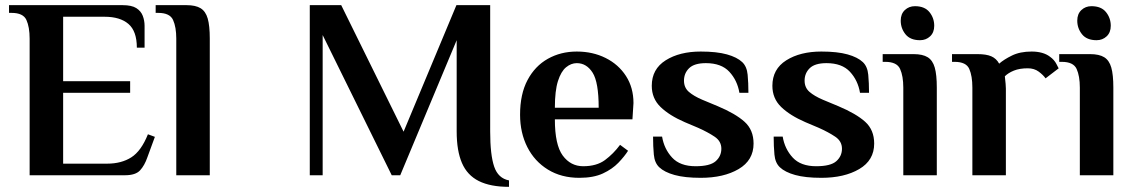

<svg xmlns="http://www.w3.org/2000/svg" viewBox="-20 -680 4398 745"><path d="M95 0V-530Q95 -575 82.5 -602.5Q70 -630 25 -630H15V-660H456Q491 -660 509 -648.5Q527 -637 534 -618.5Q541 -600 541 -580V-495H511Q511 -559 478.5 -587Q446 -615 386 -615H225V-365H485V-320H225V-45H396Q451 -45 489.5 -69.5Q528 -94 554 -159L581 -149L552 -70Q541 -38 523.5 -19Q506 0 465 0Z M664 0V-530Q664 -575 651.5 -602.5Q639 -630 594 -630H584V-660H704Q739 -660 758.5 -648Q778 -636 786 -608Q794 -580 794 -530V0Z M1955 45Q1883 45 1838 22.5Q1793 0 1772.5 -47.5Q1752 -95 1752 -170V-524L1533 0H1500L1232 -544V0H1182V-660H1304L1546 -169L1751 -660H1882V-170Q1882 -79 1897.5 -33.5Q1913 12 1955 20Z M2228 10Q2158 10 2106 -22Q2054 -54 2026 -109.5Q1998 -165 1998 -235Q1998 -315 2027 -369.5Q2056 -424 2106 -452Q2156 -480 2218 -480Q2280 -480 2330 -455Q2380 -430 2409 -385Q2438 -340 2438 -280L2434 -217H2133Q2133 -118 2163.5 -76.5Q2194 -35 2243 -35Q2295 -35 2327.5 -59Q2360 -83 2386 -118L2417 -95Q2403 -73 2379.5 -48.5Q2356 -24 2319.5 -7Q2283 10 2228 10ZM2133 -262H2303Q2303 -361 2279.5 -398Q2256 -435 2218 -435Q2196 -435 2176.5 -419Q2157 -403 2145 -365.5Q2133 -328 2133 -262Z M2699 10Q2637 10 2597.5 -1Q2558 -12 2538 -31Q2520 -48 2517 -80Q2514 -112 2514 -150H2549Q2557 -102 2588 -68.5Q2619 -35 2679 -35Q2735 -35 2757 -54.5Q2779 -74 2779 -103Q2779 -132 2753 -149.5Q2727 -167 2689 -184L2637 -206Q2577 -232 2543 -265Q2509 -298 2509 -347Q2509 -412 2563 -446Q2617 -480 2699 -480Q2761 -480 2800.5 -469Q2840 -458 2860 -439Q2878 -422 2881 -390Q2884 -358 2884 -320H2849Q2841 -368 2810 -401.5Q2779 -435 2719 -435Q2674 -435 2654 -415.5Q2634 -396 2634 -367Q2634 -340 2653 -323.5Q2672 -307 2705 -293L2765 -268Q2834 -239 2869 -207.5Q2904 -176 2904 -123Q2904 -58 2846 -24Q2788 10 2699 10Z M3167 10Q3105 10 3065.5 -1Q3026 -12 3006 -31Q2988 -48 2985 -80Q2982 -112 2982 -150H3017Q3025 -102 3056 -68.5Q3087 -35 3147 -35Q3203 -35 3225 -54.5Q3247 -74 3247 -103Q3247 -132 3221 -149.5Q3195 -167 3157 -184L3105 -206Q3045 -232 3011 -265Q2977 -298 2977 -347Q2977 -412 3031 -446Q3085 -480 3167 -480Q3229 -480 3268.5 -469Q3308 -458 3328 -439Q3346 -422 3349 -390Q3352 -358 3352 -320H3317Q3309 -368 3278 -401.5Q3247 -435 3187 -435Q3142 -435 3122 -415.5Q3102 -396 3102 -367Q3102 -340 3121 -323.5Q3140 -307 3173 -293L3233 -268Q3302 -239 3337 -207.5Q3372 -176 3372 -123Q3372 -58 3314 -24Q3256 10 3167 10Z M3485 0V-340Q3485 -385 3472.5 -412.5Q3460 -440 3415 -440H3405V-470H3525Q3560 -470 3579.5 -458Q3599 -446 3607 -418Q3615 -390 3615 -340V0ZM3550 -524Q3512 -524 3493.5 -547Q3475 -570 3475 -600Q3475 -626 3491 -641Q3507 -656 3530 -656Q3568 -656 3586.5 -633Q3605 -610 3605 -580Q3605 -554 3589 -539Q3573 -524 3550 -524Z M3753 0V-340Q3753 -385 3741 -412.5Q3729 -440 3684 -440H3674V-470H3773Q3807 -470 3826.5 -461.5Q3846 -453 3857 -433Q3875 -449 3906.5 -464.5Q3938 -480 3983 -480Q4005 -480 4023 -475Q4041 -470 4054 -460Q4071 -448 4079.5 -431Q4088 -414 4088 -415L4037 -376Q4028 -389 4010.5 -402Q3993 -415 3968 -415Q3936 -415 3914 -406Q3892 -397 3879 -384Q3881 -366 3882 -355Q3883 -344 3883 -336V0Z M4170 0V-340Q4170 -385 4157.5 -412.5Q4145 -440 4100 -440H4090V-470H4210Q4245 -470 4264.5 -458Q4284 -446 4292 -418Q4300 -390 4300 -340V0ZM4235 -524Q4197 -524 4178.5 -547Q4160 -570 4160 -600Q4160 -626 4176 -641Q4192 -656 4215 -656Q4253 -656 4271.5 -633Q4290 -610 4290 -580Q4290 -554 4274 -539Q4258 -524 4235 -524Z"/></svg>

Font: El Messiri
Style: Regular
Weight: 400
Designer: Mohamed Gaber
Foundry: Kief Type Foundry
Version: Version 2.020